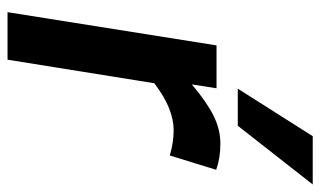

<svg xmlns="http://www.w3.org/2000/svg" viewBox="-186 -644 830 497"><g transform="rotate(90 228.5 -395.0)"><path d="M208 -541 198 -477Q244 -516 279.5 -533.5Q315 -551 351 -551Q389 -551 419 -540L382 -420Q348 -430 317 -430Q290 -430 260.5 -418.5Q231 -407 195 -380L134 0H11L97 -541ZM209 -596 332 -790H457L305 -596Z"/></g></svg>

Font: Georama SemiBold
Style: Italic
Weight: 600
Italic angle: -9°
Designer: Jean-Baptiste Levee
Foundry: Production Type
Version: Version 1.000